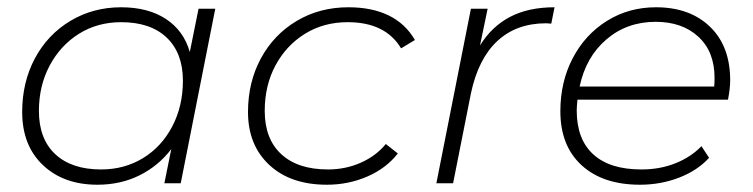

<svg xmlns="http://www.w3.org/2000/svg" viewBox="-20 -504 2070 528"><path d="M572 -480 477 0H432L451 -94Q416 -48 364 -22Q312 4 248 4Q155 4 98 -50Q41 -104 41 -196Q41 -278 76 -343.5Q111 -409 173.5 -446.5Q236 -484 313 -484Q387 -484 436 -452Q485 -420 502 -361L526 -480ZM483 -282Q483 -358 438.5 -400.5Q394 -443 313 -443Q248 -443 197 -411Q146 -379 116.5 -323.5Q87 -268 87 -199Q87 -122 132 -80Q177 -38 258 -38Q322 -38 373 -69Q424 -100 453.5 -156Q483 -212 483 -282Z M662 -196Q662 -278 697.5 -343.5Q733 -409 796 -446.5Q859 -484 938 -484Q1003 -484 1049 -461.5Q1095 -439 1121 -394L1083 -371Q1040 -443 936 -443Q870 -443 818.5 -411Q767 -379 737.5 -324Q708 -269 708 -199Q708 -122 753.5 -80Q799 -38 882 -38Q930 -38 972 -56.5Q1014 -75 1041 -108L1074 -82Q1042 -41 990 -18.5Q938 4 879 4Q779 4 720.5 -50.5Q662 -105 662 -196Z M1505 -484 1496 -439 1482 -440Q1400 -440 1347.5 -391Q1295 -342 1275 -247L1226 0H1180L1275 -480H1321L1300 -379Q1332 -431 1382.5 -457.5Q1433 -484 1505 -484Z M1568 -230Q1566 -210 1566 -200Q1566 -121 1611.5 -79.5Q1657 -38 1744 -38Q1795 -38 1837.5 -55Q1880 -72 1909 -102L1930 -70Q1898 -35 1847.5 -15.5Q1797 4 1740 4Q1638 4 1579.5 -49.5Q1521 -103 1521 -198Q1521 -279 1555 -344Q1589 -409 1649 -446.5Q1709 -484 1784 -484Q1877 -484 1932.5 -430.5Q1988 -377 1988 -283Q1988 -261 1982 -230ZM1574 -266H1944Q1945 -274 1945 -290Q1945 -362 1900.5 -403Q1856 -444 1783 -444Q1704 -444 1647.5 -395.5Q1591 -347 1574 -266Z"/></svg>

Font: Montserrat Ace
Style: Light Italic
Weight: 300
Italic angle: -11.3°
Designer: Julieta Ulanovsky
Foundry: Julieta Ulanovsky
Version: Version 1